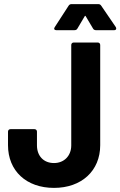

<svg xmlns="http://www.w3.org/2000/svg" viewBox="-20 -907 586 935"><path d="M254 -760H342C348 -760 354 -762 357 -768L392 -827C394 -831 396 -831 398 -827L433 -768C436 -762 442 -760 448 -760H536C542 -760 546 -763 546 -768C546 -770 545 -773 544 -775L473 -879C470 -884 465 -887 459 -887H328C322 -887 317 -884 314 -879L246 -774C241 -766 245 -760 254 -760ZM243 8C377 8 468 -75 468 -200V-688C468 -695 463 -700 456 -700H339C332 -700 327 -695 327 -688V-199C327 -148 292 -113 243 -113C192 -113 160 -148 160 -199V-266C160 -273 155 -278 148 -278H31C24 -278 19 -273 19 -266V-200C19 -75 108 8 243 8Z"/></svg>

Font: Barlow Semi Condensed
Style: Bold
Weight: 700
Width: 4
Designer: Jeremy Tribby
Foundry: Tribby Type
Version: Version 1.422;hotconv 1.0.109;makeotfexe 2.5.65596